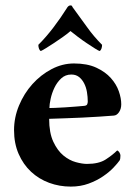

<svg xmlns="http://www.w3.org/2000/svg" viewBox="-20 -682 499 711"><path d="M244 -406Q222 -406 206.5 -391.5Q191 -377 181.5 -357Q172 -337 167.5 -316Q163 -295 163 -282Q166 -282 183.5 -282.5Q201 -283 222 -284.5Q243 -286 263 -287.5Q283 -289 292 -290Q301 -291 303 -296Q305 -301 305 -306Q305 -323 302 -341Q299 -359 291.5 -373.5Q284 -388 272.5 -397Q261 -406 244 -406ZM254 -447Q303 -447 336.5 -431.5Q370 -416 390.5 -393Q411 -370 420 -344Q429 -318 429 -296Q429 -279 421 -267Q413 -255 402 -254Q377 -252 346.5 -250Q316 -248 284.5 -246.5Q253 -245 221.5 -244Q190 -243 162 -242Q162 -190 177.5 -157Q193 -124 215 -106Q237 -88 261 -81.5Q285 -75 302 -75Q346 -75 371.5 -91.5Q397 -108 414 -125Q419 -123 422.5 -117Q426 -111 426 -106Q426 -93 423 -88Q416 -78 400.5 -61.5Q385 -45 361.5 -29Q338 -13 308 -2Q278 9 242 9Q200 9 162 -5Q124 -19 95 -46Q66 -73 49 -112Q32 -151 32 -200Q32 -247 50.5 -291.5Q69 -336 100 -370.5Q131 -405 171 -426Q211 -447 254 -447ZM241 -662Q246 -662 247 -659Q248 -656 252 -651Q278 -616 302.5 -581.5Q327 -547 358 -516Q358 -508 355.5 -501.5Q353 -495 349 -493Q345 -494 331.5 -502.5Q318 -511 301.5 -522Q285 -533 268.5 -545.5Q252 -558 241 -567Q231 -558 214 -546Q197 -534 180.5 -523Q164 -512 150 -503.5Q136 -495 131 -493Q127 -495 124.5 -501.5Q122 -508 122 -516Q151 -545 178 -580.5Q205 -616 227 -651Q233 -662 241 -662Z"/></svg>

Font: Vermiglione
Style: Bold
Weight: 700
Version: Version 1.000